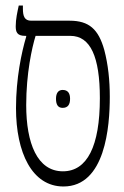

<svg xmlns="http://www.w3.org/2000/svg" viewBox="-20 -667 451 696"><path d="M210 9C362 9 378 -209 378 -316C378 -376 372 -433 358 -486C337 -561 303 -592 232 -592H93C69 -592 63 -608 63 -636V-647H48C43 -624 37 -598 37 -572C37 -552 41 -537 71 -537H75V-534C58 -477 38 -383 38 -275C38 -114 96 9 210 9ZM75 -286C75 -401 96 -495 109 -537H235C308 -537 342 -461 342 -311C342 -137 296 -46 208 -46C115 -46 75 -148 75 -286ZM183 -309C183 -288 190 -276 207 -276C226 -276 234 -288 234 -309C234 -329 226 -341 207 -341C191 -341 183 -329 183 -309Z"/></svg>

Font: Noto Serif Hebrew ExtraCondensed Light
Style: Regular
Weight: 300
Width: 2
Designer: Monotype Design Team
Foundry: Monotype Imaging Inc.
Version: Version 2.004